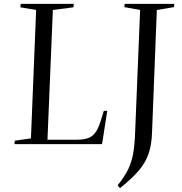

<svg xmlns="http://www.w3.org/2000/svg" viewBox="-20 -750 946 999"><path d="M57 -18 141 -30 168 -698 86 -712 88 -730H364L362 -712L255 -698L227 -23H377Q411 -23 434.5 -30Q458 -37 474.5 -58Q491 -79 504 -121L520 -173H538L511 0H55ZM709 -698 627 -713 629 -730H887L885 -713L796 -698L771 -59Q769 2 753.5 48.5Q738 95 702.5 137Q667 179 604 229L592 214Q628 170 646.5 131.5Q665 93 673 48Q681 3 683 -59Z"/></svg>

Font: Literata 72pt
Style: Italic
Weight: 400
Italic angle: -2°
Designer: Latin by Veronika Burian and Jose Scaglione. Greek by Irene Vlachou. Cyrillic by Vera Evstafieva
Foundry: TypeTogether
Version: Version 3.002